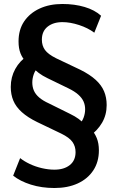

<svg xmlns="http://www.w3.org/2000/svg" viewBox="-20 -749 586 963"><path d="M253 194Q189 194 135 177Q81 160 46 132L81 44Q101 60 129.5 73.5Q158 87 190.5 94.5Q223 102 253 102Q301 102 330 79Q359 56 359 14Q359 -15 343.5 -37Q328 -59 287 -79L166 -137Q119 -160 89.5 -186.5Q60 -213 47 -244Q34 -275 34 -313Q34 -362 56.5 -403Q79 -444 121 -472L111 -439Q93 -456 83 -481Q73 -506 73 -541Q73 -600 101 -641.5Q129 -683 178.5 -706Q228 -729 293 -729Q354 -729 404.5 -714Q455 -699 487 -670L453 -585Q421 -609 376.5 -623.5Q332 -638 293 -638Q247 -638 218.5 -615Q190 -592 190 -550Q190 -520 205.5 -498.5Q221 -477 261 -457L383 -399Q431 -375 460 -348.5Q489 -322 502 -291Q515 -260 515 -222Q515 -173 492 -133.5Q469 -94 428 -65L438 -99Q455 -82 465.5 -56Q476 -30 476 5Q476 63 448 105.5Q420 148 370 171Q320 194 253 194ZM142 -335Q142 -313 150 -294.5Q158 -276 176.5 -260Q195 -244 226 -230L331 -178Q356 -166 374.5 -152.5Q393 -139 404 -125L375 -121Q392 -139 399.5 -159.5Q407 -180 407 -201Q407 -222 399 -240Q391 -258 372.5 -274.5Q354 -291 323 -306L218 -357Q193 -369 174.5 -383Q156 -397 145 -410L173 -414Q157 -398 149.5 -377Q142 -356 142 -335Z"/></svg>

Font: Nunitoga
Style: Bold
Weight: 700
Designer: Vernon Adams
Foundry: Vernon Adams
Version: Version 1.0